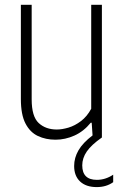

<svg xmlns="http://www.w3.org/2000/svg" viewBox="-20 -560 505 782"><path d="M206 9Q166.5 9 134.5 -6Q102.5 -21 83.8 -57Q65 -93 65 -156.5V-540.5H109V-155.5Q109 -85.5 137.5 -59Q166 -32.5 211.5 -32.5Q232.5 -32.5 258.8 -40.2Q285 -48 309.8 -66.8Q334.5 -85.5 351.5 -117V-540.5H395V0Q352 30 333.5 57Q315 84 315 113.5Q315 172.5 374.5 172.5Q409.5 172.5 441 151.5V182Q413 202 374 202Q330.5 202 306.2 179.2Q282 156.5 282 116Q282 82.5 299.8 52Q317.5 21.5 357 -8.5L353.5 -60H349.5Q320.5 -24.5 283 -7.8Q245.5 9 206 9Z"/></svg>

Font: Encode Sans Condensed Condensed ExtraLight
Style: Regular
Weight: 200
Width: 3
Designer: Multiple Designers
Foundry: Impallari Type
Version: Version 3.000; ttfautohint (v1.8.3) -l 8 -r 50 -G 200 -x 14 